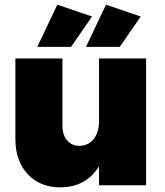

<svg xmlns="http://www.w3.org/2000/svg" viewBox="-20 -795 708 824"><path d="M285 -594H140L226 -775L375 -724ZM349 -594 435 -775 584 -724 494 -594ZM607 -544V0H405V-81Q348 9 238 9Q152 9 99 -47.5Q46 -104 46 -199V-544H248V-256Q248 -216 268 -192.5Q288 -169 321 -169Q360 -170 382.5 -199Q405 -228 405 -275V-544Z"/></svg>

Font: Montserrat Extra Bold
Style: Regular
Weight: 800
Designer: Julieta Ulanovsky
Foundry: Julieta Ulanovsky
Version: Version 3.001;PS 003.001;hotconv 1.0.70;makeotf.lib2.5.58329